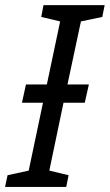

<svg xmlns="http://www.w3.org/2000/svg" viewBox="-37 -734 431 754"><path d="M-17.1 0 -7.3 -45.9 75.7 -64 131.8 -330.6H49.3L64.9 -402.3H147L199.2 -649.9L125 -667.5L133.8 -713.9H374L364.7 -667.5L280.8 -649.9L228 -402.3H312L295.9 -330.6H212.4L156.7 -64L232.4 -45.9L223.1 0Z"/></svg>

Font: Open Sans
Style: Italic
Weight: 400
Italic angle: -12°
Designer: Monotype Design Team
Foundry: Monotype Imaging Inc.
Version: Version 3.000; ttfautohint (v1.8.4)